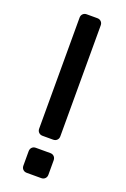

<svg xmlns="http://www.w3.org/2000/svg" viewBox="-138 -746 521 793"><g transform="rotate(20 122.5 -350.0)"><path d="M99 -166Q89 -166 82.5 -172.5Q76 -179 76 -189V-677Q76 -687 82.5 -693.5Q89 -700 99 -700H146Q156 -700 162.5 -693.5Q169 -687 169 -677V-189Q169 -179 162.5 -172.5Q156 -166 146 -166ZM90 0Q80 0 73.5 -6.5Q67 -13 67 -23V-86Q67 -97 73.5 -103.5Q80 -110 90 -110H154Q164 -110 170.5 -103.5Q177 -97 177 -86V-23Q177 -13 170.5 -6.5Q164 0 154 0Z"/></g></svg>

Font: DVN-Rubik
Style: Regular
Weight: 400
Designer: Hubert and Fischer
Foundry: Hubert & Fischer
Version: Version 2.102